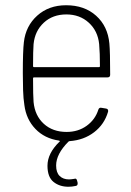

<svg xmlns="http://www.w3.org/2000/svg" viewBox="-20 -530 501 732"><path d="M355 -112Q358 -121 367 -119L385 -116Q390 -115 391.5 -111.5Q393 -108 392 -104Q378 -56 339 -26Q300 4 246 8Q243 8 241 10Q194 57 194 101Q194 128 207.5 141Q221 154 243 154Q250 154 262 152L267 151Q272 151 274 159L276 167V170Q276 178 268 179Q254 182 241 182Q207 182 184 163.5Q161 145 161 102Q161 55 206 11Q211 8 205 6Q150 -2 115 -38.5Q80 -75 73 -129Q69 -154 68 -186Q67 -218 67 -251Q67 -335 71 -369Q78 -431 122 -470.5Q166 -510 232 -510Q302 -510 346.5 -470Q391 -430 397 -364Q400 -332 400 -245Q400 -235 390 -235H110Q106 -235 106 -231Q106 -165 108 -141Q113 -89 147 -58Q181 -27 234 -27Q278 -27 310.5 -50.5Q343 -74 355 -112ZM108 -362Q106 -338 106 -278Q106 -274 110 -274H357Q361 -274 361 -278Q361 -328 358 -362Q353 -412 318.5 -443.5Q284 -475 233 -475Q181 -475 147 -443.5Q113 -412 108 -362Z"/></svg>

Font: Barlow Semi Condensed ExLight
Style: Regular
Weight: 275
Width: 4
Designer: Jeremy Tribby
Foundry: Tribby Type
Version: Version 1.408